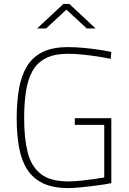

<svg xmlns="http://www.w3.org/2000/svg" viewBox="-20 -949 659 978"><path d="M327 9Q250 9 199 -15.5Q148 -40 118.5 -86Q89 -132 77 -198Q65 -264 65 -347Q65 -429 76.5 -495.5Q88 -562 116.5 -610Q145 -658 196 -683.5Q247 -709 327 -709Q366 -709 407.5 -705Q449 -701 486 -695.5Q523 -690 547 -684L544 -649Q517 -655 478.5 -661Q440 -667 400 -671Q360 -675 327 -675Q257 -675 212.5 -652Q168 -629 144.5 -585.5Q121 -542 112 -482Q103 -422 103 -347Q103 -247 120.5 -175Q138 -103 186.5 -64Q235 -25 327 -25Q355 -25 389.5 -28.5Q424 -32 456.5 -36.5Q489 -41 511 -45V-313H361V-347H547V-16Q534 -13 507.5 -9Q481 -5 448.5 -1Q416 3 384 6Q352 9 327 9ZM169 -804 303 -929H333L467 -804H422L318 -900L215 -804Z"/></svg>

Font: Cairo Play ExtraLight
Style: Regular
Weight: 250
Version: Version 3.119